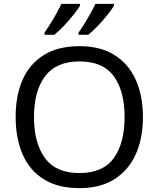

<svg xmlns="http://www.w3.org/2000/svg" viewBox="-20 -964 821 994"><path d="M720 -358Q720 -247 682.5 -164.5Q645 -82 572 -36Q499 10 391 10Q280 10 206.5 -36Q133 -82 97 -165Q61 -248 61 -359Q61 -469 97 -551Q133 -633 206.5 -679Q280 -725 392 -725Q499 -725 572 -679.5Q645 -634 682.5 -551.5Q720 -469 720 -358ZM156 -358Q156 -223 213 -145.5Q270 -68 391 -68Q513 -68 569 -145.5Q625 -223 625 -358Q625 -493 569 -569.5Q513 -646 392 -646Q271 -646 213.5 -569.5Q156 -493 156 -358ZM570 -934Q560 -917 537 -888Q514 -859 487 -830.5Q460 -802 437 -784H387V-796Q401 -815 417 -841Q433 -867 448.5 -894.5Q464 -922 474 -944H570ZM394 -934Q384 -917 361 -888Q338 -859 311 -830.5Q284 -802 261 -784H211V-796Q232 -825 257 -867.5Q282 -910 298 -944H394Z"/></svg>

Font: Noto Sans Tagalog
Style: Regular
Weight: 400
Designer: Monotype Design Team
Foundry: Monotype Imaging Inc.
Version: Version 2.001; ttfautohint (v1.8.4.7-5d5b)